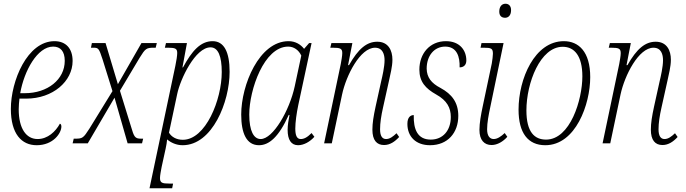

<svg xmlns="http://www.w3.org/2000/svg" viewBox="-20 -766 3664 1026"><path d="M176 10C264 10 308 -54 308 -90C308 -98 305 -104 300 -105C277 -63 235 -23 181 -23C120 -23 80 -79 80 -182C80 -198 82 -225 84 -239H120C263 -239 368 -332 368 -440C368 -507 332 -546 271 -546C126 -546 38 -334 38 -184C38 -51 95 10 176 10ZM113 -268H88C109 -388 180 -517 264 -517C303 -517 326 -492 326 -441C326 -341 234 -268 113 -268Z M368 0H449L592 -244L662 0H739L745 -25H733C700 -25 696 -36 680 -90L621 -281L726 -457C757 -507 762 -511 803 -511H812L818 -536H736L610 -316L544 -536H471L466 -511H480C506 -511 509 -507 528 -449L581 -279L458 -79C426 -29 421 -25 383 -25H374Z M917 -414 779 240H900L905 215H886C846 215 835 211 835 185C835 172 840 145 844 125L865 29C869 11 872 -7 873 -21C893 -4 922 10 956 10C1115 10 1207 -222 1207 -382C1207 -489 1177 -546 1116 -546C1051 -546 1005 -493 958 -406H955L979 -536H867L861 -511H879C917 -511 927 -506 927 -483C927 -470 923 -442 917 -414ZM957 -19C922 -19 896 -35 883 -57L927 -264C944 -345 1024 -513 1105 -513C1146 -513 1165 -465 1165 -381C1165 -233 1079 -19 957 -19Z M1364 10C1418 10 1470 -34 1523 -152H1527C1522 -125 1517 -98 1517 -72C1517 -19 1536 10 1573 10C1603 10 1636 -8 1660 -35L1645 -55C1621 -31 1604 -23 1587 -23C1566 -23 1558 -43 1558 -79C1558 -113 1565 -162 1574 -205L1645 -536H1632L1605 -505C1588 -527 1560 -546 1522 -546C1365 -546 1269 -312 1269 -154C1269 -54 1297 10 1364 10ZM1373 -23C1336 -23 1312 -66 1312 -154C1312 -286 1391 -517 1520 -517C1550 -517 1576 -499 1590 -469L1555 -305C1527 -175 1439 -23 1373 -23Z M2032 9C2064 9 2090 -9 2113 -34L2099 -54C2080 -36 2063 -23 2043 -23C2023 -23 2011 -39 2011 -75C2011 -109 2017 -148 2027 -192L2059 -336C2065 -366 2077 -409 2077 -447C2077 -497 2055 -543 1996 -543C1940 -543 1895 -506 1845 -418H1840L1863 -536H1751L1745 -511H1758C1798 -511 1809 -507 1809 -482C1809 -467 1804 -442 1801 -424L1712 0H1753L1808 -261C1830 -364 1905 -511 1984 -511C2026 -511 2035 -474 2035 -444C2035 -409 2023 -357 2017 -332L1987 -196C1976 -145 1970 -108 1970 -73C1970 -17 1993 9 2032 9Z M2278 10C2373 10 2429 -57 2429 -147C2429 -218 2395 -263 2334 -296C2284 -322 2261 -353 2260 -399C2260 -468 2300 -517 2359 -517C2422 -517 2438 -462 2436 -406C2457 -406 2472 -418 2472 -443C2472 -497 2437 -546 2363 -546C2276 -546 2221 -479 2221 -394C2221 -329 2254 -293 2311 -261C2369 -229 2389 -189 2389 -141C2389 -69 2347 -20 2282 -20C2211 -20 2189 -75 2191 -151C2175 -151 2157 -141 2157 -104C2157 -36 2202 10 2278 10Z M2679 -671C2695 -671 2711 -682 2711 -712C2711 -735 2698 -746 2681 -746C2661 -746 2648 -730 2648 -704C2648 -681 2661 -671 2679 -671ZM2607 9C2638 9 2669 -10 2691 -35L2677 -55C2658 -37 2638 -23 2618 -23C2598 -23 2583 -39 2583 -75C2583 -110 2591 -152 2600 -194L2671 -536H2553L2548 -511H2566C2605 -511 2614 -507 2614 -479C2614 -468 2611 -445 2608 -427L2560 -200C2550 -153 2542 -108 2542 -72C2542 -17 2568 9 2607 9Z M2894 10C3056 10 3134 -208 3134 -354C3134 -490 3072 -546 2993 -546C2837 -546 2751 -345 2751 -180C2751 -56 2801 10 2894 10ZM2898 -20C2837 -20 2793 -59 2793 -176C2793 -323 2867 -516 2987 -516C3049 -516 3092 -468 3092 -358C3092 -233 3027 -20 2898 -20Z M3520 9C3552 9 3578 -9 3601 -34L3587 -54C3568 -36 3551 -23 3531 -23C3511 -23 3499 -39 3499 -75C3499 -109 3505 -148 3515 -192L3547 -336C3553 -366 3565 -409 3565 -447C3565 -497 3543 -543 3484 -543C3428 -543 3383 -506 3333 -418H3328L3351 -536H3239L3233 -511H3246C3286 -511 3297 -507 3297 -482C3297 -467 3292 -442 3289 -424L3200 0H3241L3296 -261C3318 -364 3393 -511 3472 -511C3514 -511 3523 -474 3523 -444C3523 -409 3511 -357 3505 -332L3475 -196C3464 -145 3458 -108 3458 -73C3458 -17 3481 9 3520 9Z"/></svg>

Font: Noto Serif Condensed ExtraLight
Style: Italic
Weight: 200
Width: 3
Italic angle: -12°
Designer: Monotype Design Team
Foundry: Monotype Imaging Inc.
Version: Version 2.013